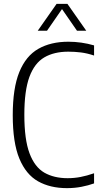

<svg xmlns="http://www.w3.org/2000/svg" viewBox="-20 -965 517 994"><path d="M326.5 9Q240 9 177.2 -26.2Q114.5 -61.5 80.2 -144Q46 -226.5 46 -369Q46 -508.5 80 -592Q114 -675.5 178.5 -712.2Q243 -749 334 -749Q401.5 -749 467 -730V-677.5Q431 -689.5 398.8 -693.5Q366.5 -697.5 333.5 -697.5Q260 -697.5 209.2 -667.8Q158.5 -638 132.2 -566.8Q106 -495.5 106 -371Q106 -243 132.8 -171.5Q159.5 -100 209.5 -71.2Q259.5 -42.5 330 -42.5Q364.5 -42.5 397 -48.8Q429.5 -55 467 -68V-15.5Q438 -5 402.2 2Q366.5 9 326.5 9ZM175.5 -806 273 -945H329L426.5 -806H378.5L301 -918L223.5 -806Z"/></svg>

Font: Encode Sans Condensed Condensed Light
Style: Regular
Weight: 300
Width: 3
Designer: Multiple Designers
Foundry: Impallari Type
Version: Version 3.000; ttfautohint (v1.8.3) -l 8 -r 50 -G 200 -x 14 